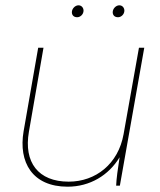

<svg xmlns="http://www.w3.org/2000/svg" viewBox="-20 -700 605 724"><path d="M235 4C319 4 390 -39 431 -107C424 -62 419 -26 418 0H432L524 -520H504L446 -194C426 -82 341 -15 239 -15C124 -15 69 -88 89 -203L144 -520H124L69 -205C49 -88 102 4 235 4ZM271 -635C283 -635 295 -646 295 -660C295 -670 288 -680 276 -680C263 -680 251 -667 251 -654C251 -643 258 -635 271 -635ZM425 -635C437 -635 449 -646 449 -660C449 -670 442 -680 430 -680C417 -680 405 -667 405 -654C405 -643 412 -635 425 -635Z"/></svg>

Font: Fixel Text 20240404 Thin
Style: Italic
Weight: 100
Width: 4
Italic angle: -10°
Designer: AlfaBravo + MacPaw
Foundry: Kyrylo Tkachov, Marchela Mozhyna, Serhii Makarenko, Maria Weinstein, Zakhar Kryvoshyya
Version: Version 1.211;Glyphs 3.2 (3225)